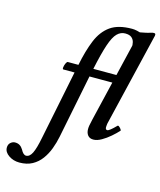

<svg xmlns="http://www.w3.org/2000/svg" viewBox="-304 -824 992 1194"><g transform="rotate(15 192.0 -227.5)"><path d="M-64 270Q-103 270 -133 249.5Q-163 229 -163 200Q-163 179 -149.5 167.5Q-136 156 -121 156Q-103 156 -90.5 164Q-78 172 -69 187Q-53 218 -35 218Q-12 218 3.5 187Q19 156 33 84L123 -360H51Q45 -360 46.5 -373Q48 -386 54 -399Q60 -412 66 -412H134Q153 -507 181 -575Q209 -643 259.5 -679Q310 -715 399 -715Q429 -715 467 -700L478 -570L423 -576Q425 -586 426.5 -602.5Q428 -619 424 -636Q420 -653 406.5 -664.5Q393 -676 365 -676Q336 -676 313.5 -653.5Q291 -631 271.5 -573.5Q252 -516 230 -412H397Q402 -412 400 -399Q398 -386 392.5 -373Q387 -360 382 -360H219L137 50Q129 90 114.5 129Q100 168 76.5 200Q53 232 18.5 251Q-16 270 -64 270ZM343 13Q319 13 307 -2.5Q295 -18 295 -42Q295 -53 297 -65Q299 -77 306 -107L441 -674L422 -702Q429 -702 447.5 -705.5Q466 -709 485.5 -713Q505 -717 515 -721Q524 -724 528.5 -724.5Q533 -725 537 -725Q547 -725 547 -716Q547 -707 545 -703L405 -117Q402 -107 401 -95.5Q400 -84 400 -82Q400 -66 412 -66Q425 -66 466 -108Q470 -113 477 -107.5Q484 -102 489.5 -94.5Q495 -87 493 -84Q475 -64 449 -41.5Q423 -19 395 -3Q367 13 343 13Z"/></g></svg>

Font: Junicode SmExp
Style: Bold Italic
Weight: 700
Width: 6
Italic angle: -11°
Designer: Peter S. Baker
Version: Version 2.205; ttfautohint (v1.8.4)